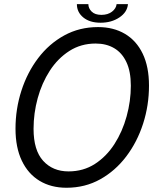

<svg xmlns="http://www.w3.org/2000/svg" viewBox="-20 -874 733 904"><path d="M293 10Q220.5 10 166.5 -22.5Q112.5 -55 82.8 -117.2Q53 -179.5 53 -268Q53 -361 80.8 -447Q108.5 -533 159.8 -600.5Q211 -668 282.5 -707.2Q354 -746.5 441.5 -746.5Q514.5 -746.5 568.5 -714.5Q622.5 -682.5 652 -621Q681.5 -559.5 681.5 -471Q681.5 -378 653.8 -291.8Q626 -205.5 574.5 -137.5Q523 -69.5 451.8 -29.8Q380.5 10 293 10ZM302.5 -67Q372.5 -67 427 -102.2Q481.5 -137.5 519 -196Q556.5 -254.5 576.2 -326.2Q596 -398 596 -470.5Q596 -537.5 575.2 -581.5Q554.5 -625.5 517.5 -647.2Q480.5 -669 430.5 -669Q361 -669 306.5 -634Q252 -599 214.5 -541Q177 -483 157.5 -411.8Q138 -340.5 138 -267.5Q138 -166.5 183.2 -116.8Q228.5 -67 302.5 -67ZM342 -854.5H396Q396 -835 411.5 -819.5Q427 -804 457.5 -804Q488 -804 507.5 -819.2Q527 -834.5 529 -854.5H582.5Q579 -816.5 542 -791.8Q505 -767 453.5 -767Q402.5 -767 372.2 -791.8Q342 -816.5 342 -854.5Z"/></svg>

Font: Epilogue
Style: Italic
Weight: 400
Italic angle: -12°
Designer: Tyler Finck
Foundry: Etcetera Type Co
Version: Version 2.112